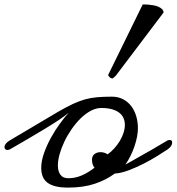

<svg xmlns="http://www.w3.org/2000/svg" viewBox="-44 -831 793 862"><path d="M458.5 -397Q486.3 -397 508.1 -385.7Q529.8 -374.5 544.7 -355.2Q559.6 -335.9 567.4 -310.1Q575.2 -284.2 575.2 -254.9Q575.2 -237.8 571.3 -217.3Q567.4 -196.8 560.1 -175Q552.7 -153.3 542.2 -131.8Q531.7 -110.4 519 -92.3Q528.3 -97.2 541.5 -104.5Q554.7 -111.8 569.6 -120.4Q584.5 -128.9 600.8 -138.2Q617.2 -147.5 632.8 -156.2L708.5 -200.7Q711.9 -202.6 717.8 -202.6Q729 -202.6 729 -190.9Q729 -174.8 708.5 -160.2Q690.9 -148.4 662.6 -130.9Q634.3 -113.3 601.3 -96.4Q568.4 -79.6 534.4 -66.7Q500.5 -53.7 471.2 -51.8Q433.1 -23.4 381.8 -6.1Q330.6 11.2 262.2 11.2Q228.5 11.2 205.3 5.4Q182.1 -0.5 168 -11.7Q153.8 -22.9 147.5 -39.3Q141.1 -55.7 141.1 -77.1Q141.1 -108.4 153.8 -144Q166.5 -179.7 185.3 -213.6Q204.1 -247.6 225.6 -276.9Q247.1 -306.2 264.6 -325.2Q249 -311.5 220.5 -292.5Q191.9 -273.4 156 -251.7Q120.1 -230 79.8 -206.5Q39.6 -183.1 0 -160.2Q-5.9 -157.7 -10.7 -157.7Q-17.1 -157.7 -20.5 -161.4Q-23.9 -165 -23.9 -170.9Q-23.9 -177.7 -18.3 -185.3Q-12.7 -192.9 0 -200.7Q74.2 -244.1 126.5 -275.6Q178.7 -307.1 216.8 -329.1Q254.9 -351.1 283.2 -364.3Q311.5 -377.4 337.6 -384.8Q363.8 -392.1 392.1 -394.5Q420.4 -397 458.5 -397ZM263.2 -30.8Q293.9 -30.8 323.2 -43.5Q352.5 -56.2 380.4 -78.1Q374 -85.4 371.6 -94.7Q369.1 -104 369.1 -113.8Q369.1 -130.9 380.4 -139.4Q391.6 -147.9 407.2 -147.9Q423.8 -147.9 439.5 -138.2Q455.1 -149.4 469.2 -165Q483.4 -180.7 493.9 -198.2Q504.4 -215.8 510.5 -234.4Q516.6 -252.9 516.6 -270.5Q516.6 -285.6 511 -299.6Q505.4 -313.5 492.9 -323.7Q480.5 -334 460.2 -340.1Q439.9 -346.2 411.1 -346.2Q387.2 -346.2 363.5 -333.5Q339.8 -320.8 318.1 -299.6Q296.4 -278.3 277.6 -251.2Q258.8 -224.1 245.1 -195.3Q231.4 -166.5 223.6 -138.7Q215.8 -110.8 215.8 -87.9Q215.8 -62.5 227.1 -46.6Q238.3 -30.8 263.2 -30.8ZM596.7 -811Q598.1 -811 605.5 -811Q612.8 -811 623 -810.1Q633.3 -809.1 645 -807.1Q656.7 -805.2 666.5 -801Q676.3 -796.9 683.1 -790.5Q689.9 -784.2 690.4 -774.9L475.6 -490.7L462.4 -479Q453.6 -479 448.7 -483.9Q443.8 -488.8 441.4 -494.1Z"/></svg>

Font: Meddon
Style: Regular
Weight: 400
Designer: Vernon Adams
Foundry: Vernon Adams
Version: Version 1.000